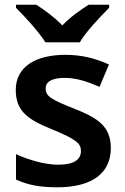

<svg xmlns="http://www.w3.org/2000/svg" viewBox="-20 -786 531 816"><path d="M173 -606H319C345 -651 407 -716 444 -753V-766H357C322 -744 279 -714 245 -678C210 -714 169 -744 134 -766H48V-753C85 -716 145 -651 173 -606ZM451 -157C451 -251 392 -286 296 -324C197 -363 174 -377 174 -410C174 -439 201 -455 255 -455C305 -455 352 -439 403 -417L443 -512C383 -539 325 -553 258 -553C131 -553 47 -502 47 -404C47 -313 98 -278 202 -236C307 -193 324 -175 324 -144C324 -109 296 -86 228 -86C172 -86 101 -106 48 -131V-23C98 0 148 10 224 10C370 10 451 -49 451 -157Z"/></svg>

Font: Noto Kufi Arabic SemiBold
Style: Regular
Weight: 600
Designer: Monotype Design Team, David Williams, Khaled Hosny
Foundry: Google LLC
Version: Version 2.109